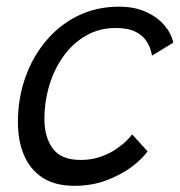

<svg xmlns="http://www.w3.org/2000/svg" viewBox="-20 -568 553 590"><path d="M433.5 -103Q417 -79.5 384.2 -55Q351.5 -30.5 306.8 -13.8Q262 3 209 3Q149 3 110.5 -22.2Q72 -47.5 53.5 -91.8Q35 -136 35 -192.5Q35 -265 57.5 -329Q80 -393 121.2 -442.2Q162.5 -491.5 219.5 -519.5Q276.5 -547.5 346.5 -547.5Q392.5 -547.5 427.8 -531.8Q463 -516 484.8 -490.8Q506.5 -465.5 512.5 -437L447 -397Q446.5 -403 442.2 -416.8Q438 -430.5 427 -445.8Q416 -461 394.2 -471.5Q372.5 -482 335.5 -482Q285 -482 244.2 -458.5Q203.5 -435 175 -395.2Q146.5 -355.5 131.5 -305.5Q116.5 -255.5 116.5 -202Q116.5 -147 142 -111.8Q167.5 -76.5 228 -76.5Q262 -76.5 289.8 -86.5Q317.5 -96.5 337.8 -110.5Q358 -124.5 370.5 -137.2Q383 -150 386 -155Z"/></svg>

Font: Grandstander Thin Light
Style: Italic
Weight: 300
Italic angle: -15°
Version: Version 1.200